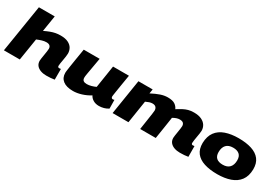

<svg xmlns="http://www.w3.org/2000/svg" viewBox="38 -1662 3703 2594"><g transform="rotate(30 1890.0 -365.0)"><path d="M767 -189Q767 -164 790 -164Q803 -164 816 -167V0Q792 5 756.5 7.5Q721 10 688 10Q639 10 599 -4.5Q559 -19 535.5 -48Q512 -77 512 -121Q512 -132 516 -159Q520 -186 525.5 -218.5Q531 -251 535 -279Q539 -307 539 -321Q539 -349 522 -365.5Q505 -382 468 -382Q435 -382 399 -371Q363 -360 326 -344L271 0H23L142 -740H389L349 -491Q397 -514 435.5 -528.5Q474 -543 510.5 -550Q547 -557 589 -557Q662 -557 707.5 -534.5Q753 -512 774 -475Q795 -438 795 -394Q795 -376 791 -348Q787 -320 781.5 -289Q776 -258 771.5 -231Q767 -204 767 -189Z M1105 10Q1001 10 947 -32.5Q893 -75 893 -151Q893 -157 893.5 -165.5Q894 -174 897 -194.5Q900 -215 906 -256.5Q912 -298 923.5 -368Q935 -438 953 -547H1201Q1183 -444 1172.5 -384Q1162 -324 1156.5 -293Q1151 -262 1149.5 -248.5Q1148 -235 1148 -225Q1148 -192 1166.5 -178Q1185 -164 1219 -164Q1253 -164 1290 -174.5Q1327 -185 1356 -199L1410 -547H1658Q1641 -446 1630.5 -380.5Q1620 -315 1614 -277.5Q1608 -240 1605.5 -222.5Q1603 -205 1602.5 -199.5Q1602 -194 1602 -193Q1602 -176 1609.5 -169Q1617 -162 1627 -162Q1630 -162 1635.5 -163Q1641 -164 1651 -167L1653 -32Q1623 -11 1584.5 -0.5Q1546 10 1509 10Q1456 10 1418 -13Q1380 -36 1364 -71Q1302 -32 1233.5 -11Q1165 10 1105 10Z M2773 10Q2723 10 2683 -4.5Q2643 -19 2619.5 -48Q2596 -77 2596 -121Q2596 -133 2600 -159.5Q2604 -186 2609 -217Q2614 -248 2618 -275.5Q2622 -303 2622 -316Q2622 -345 2605.5 -362Q2589 -379 2550 -379Q2525 -379 2500 -370.5Q2475 -362 2445 -345Q2445 -342 2443 -327.5Q2441 -313 2440 -309Q2430 -243 2419 -171Q2408 -99 2392 0H2149Q2160 -74 2170.5 -142Q2181 -210 2187.5 -256Q2194 -302 2194 -312Q2194 -344 2176.5 -363Q2159 -382 2122 -382Q2099 -382 2074.5 -374Q2050 -366 2021 -352L1966 0H1719L1806 -547H2028L2017 -479Q2090 -517 2148 -537Q2206 -557 2261 -557Q2336 -557 2373 -532Q2410 -507 2426 -469Q2471 -497 2507.5 -516.5Q2544 -536 2582 -546.5Q2620 -557 2669 -557Q2742 -557 2788.5 -534.5Q2835 -512 2857.5 -475Q2880 -438 2880 -394Q2880 -376 2875.5 -348Q2871 -320 2865.5 -288.5Q2860 -257 2856 -230.5Q2852 -204 2852 -189Q2852 -164 2875 -164Q2888 -164 2900 -167L2901 0Q2877 5 2841 7.5Q2805 10 2773 10Z M3353 9Q3236 9 3150 -18.5Q3064 -46 3018.5 -105Q2973 -164 2974 -259Q2977 -365 3026 -431Q3075 -497 3162.5 -527.5Q3250 -558 3366 -558Q3484 -558 3569.5 -530.5Q3655 -503 3700.5 -444Q3746 -385 3745 -291Q3743 -184 3693.5 -118Q3644 -52 3556.5 -21.5Q3469 9 3353 9ZM3354 -139Q3425 -139 3461 -178Q3497 -217 3497 -289Q3497 -350 3463 -380Q3429 -410 3365 -410Q3294 -410 3258 -371Q3222 -332 3222 -260Q3222 -139 3354 -139Z"/></g></svg>

Font: Georama ExtraExtended ExtraBold
Style: Italic
Weight: 800
Width: 8
Italic angle: -9°
Designer: Jean-Baptiste Levee
Foundry: Production Type
Version: Version 1.000